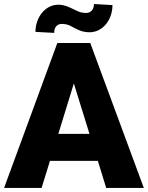

<svg xmlns="http://www.w3.org/2000/svg" viewBox="-22 -922 726 942"><path d="M683.6 0 420.9 -710.9H259.3L-2 0H182.1L223.1 -132.8H458L499 0ZM340.3 -512.7 417 -265.1H264.2ZM439 -902.3C439 -872.6 421.4 -858.4 400.4 -858.4C384.8 -858.4 369.6 -861.8 355.5 -868.7C326.7 -882.3 298.3 -898.9 264.6 -898.9C198.2 -898.9 151.9 -835 151.9 -765.6L243.7 -760.7C243.7 -790.5 260.7 -804.7 280.8 -804.7C297.4 -804.7 312 -801.3 325.2 -794.4C350.6 -780.8 376.5 -763.7 417 -763.7C483.4 -763.7 529.8 -826.2 529.8 -897Z"/></svg>

Font: Vazirmatn Black
Style: Regular
Weight: 900
Designer: Saber Rastikerdar
Foundry: Saber Rastikerdar
Version: Version 33.003